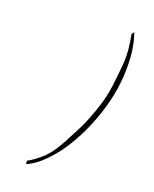

<svg xmlns="http://www.w3.org/2000/svg" viewBox="-169 -591 576 720"><g transform="rotate(30 119.0 -230.5)"><path d="M186 -545.9Q204.6 -512.7 215.6 -475.3Q226.6 -438 232.4 -395Q244.6 -307.6 228 -208.7Q211.4 -109.9 172.4 -28.8Q128.9 55.7 81.5 85.4L78.1 72.8Q103.5 52.7 127 21.5Q148.4 -7.3 166.5 -61.5Q175.8 -90.3 188 -129.9Q198.7 -163.1 208 -218.3Q218.8 -280.3 215.8 -335Q211.9 -398.9 208.5 -431.2Q203.1 -476.1 180.2 -535.2Z"/></g></svg>

Font: ML-NILA06
Style: Regular
Weight: 400
Designer: CLT@C-DIT
Version: Version ML-NILA06 1.0